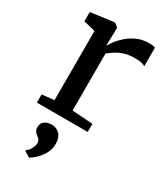

<svg xmlns="http://www.w3.org/2000/svg" viewBox="-206 -651 862 1004"><g transform="rotate(30 225.0 -149.0)"><path d="M36 0V-49.5L109.5 -57V-475L38.5 -492.5V-548.5L179 -567H181.5L203.5 -549V-530L201 -442H203.5Q208 -450.5 222 -470Q236 -489.5 259.8 -511Q283.5 -532.5 316.2 -547.8Q349 -563 390 -563Q404.5 -563 413 -561.2Q421.5 -559.5 427 -557.5V-445.5Q420.5 -450.5 405.2 -454.2Q390 -458 365.5 -458Q326 -458 298 -448.2Q270 -438.5 251 -425.5Q232 -412.5 218.5 -402.5V-57.5L343 -49V0ZM229.5 138.5Q229 173 212.5 200.8Q196 228.5 176 246.2Q156 264 145 269.5H144L111 249.5L110 243Q124 236.5 134.2 217.2Q144.5 198 144.5 184.5Q144.5 169 137.8 161.2Q131 153.5 123.5 148.5Q115.5 143 109 134Q102.5 125 102.5 109Q102.5 89.5 112.8 79Q123 68.5 136.2 64.5Q149.5 60.5 158 60.5H160.5Q191.5 60.5 210.5 80.8Q229.5 101 229.5 138.5Z"/></g></svg>

Font: Merriweather 20pt Medium
Style: Regular
Weight: 500
Version: Version 2.100